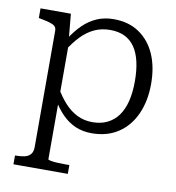

<svg xmlns="http://www.w3.org/2000/svg" viewBox="-85 -623 844 922"><g transform="rotate(10 337.0 -162.0)"><path d="M307 223H42V180H45Q71 180 89.5 175.5Q108 171 118 158.5Q128 146 128 124V-443Q128 -458 119.5 -465.5Q111 -473 93.5 -478Q76 -483 50 -488L40 -490V-537H188L200 -408L203 -401V170Q203 173 215.5 175.5Q228 178 246.5 179Q265 180 281 180H307ZM385 11Q341 11 305.5 -4.5Q270 -20 241 -49.5Q212 -79 187 -122L191 -180Q216 -136 244 -105.5Q272 -75 305.5 -58.5Q339 -42 380 -42Q421 -42 452.5 -57.5Q484 -73 505 -102Q526 -131 536.5 -173.5Q547 -216 547 -271Q547 -324 537.5 -365.5Q528 -407 508.5 -435.5Q489 -464 459 -478.5Q429 -493 388 -493Q346 -493 311.5 -477Q277 -461 247.5 -430.5Q218 -400 190 -355L188 -411Q216 -455 246.5 -485Q277 -515 314 -531Q351 -547 396 -547Q469 -547 520.5 -512Q572 -477 599 -415.5Q626 -354 626 -271Q626 -189 597.5 -125Q569 -61 515 -25Q461 11 385 11Z"/></g></svg>

Font: Roboto Serif 20pt Light
Style: Regular
Weight: 300
Version: Version 1.008